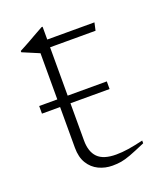

<svg xmlns="http://www.w3.org/2000/svg" viewBox="-103 -561 506 627"><g transform="rotate(-20 150.0 -247.0)"><path d="M21.5 -233V-259.5H256.5V-233ZM120.5 -103.5Q120.5 -64.5 140.2 -44.5Q160 -24.5 204 -24.5Q224.5 -24.5 247 -28Q269.5 -31.5 299 -38.5V-29Q263.5 -13.5 243.8 -6.2Q224 1 210.8 3.2Q197.5 5.5 180.5 5.5Q155 5.5 133 -5Q111 -15.5 97.8 -37Q84.5 -58.5 84.5 -91.5V-420L26.5 -444.5V-449Q38 -455 47.2 -460Q56.5 -465 64.5 -469.5Q72.5 -474 80.2 -478.5Q88 -483 96.8 -487.8Q105.5 -492.5 117 -499H120.5V-438ZM99 -427.5V-454.5H284.5L278.5 -427.5Z"/></g></svg>

Font: Newsreader 36pt ExtraLight
Style: Regular
Weight: 250
Designer: Hugues Gentile
Foundry: Production Type
Version: Version 1.003